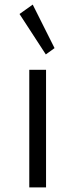

<svg xmlns="http://www.w3.org/2000/svg" viewBox="-20 -816 328 836"><path d="M107.5 0V-512H180.5V0ZM179.5 -579 65 -755 122.5 -796 217.5 -606.5Z"/></svg>

Font: Spartan Thin
Style: Regular
Weight: 400
Version: Version 1.004